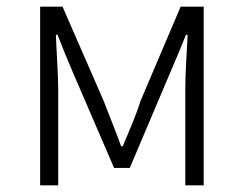

<svg xmlns="http://www.w3.org/2000/svg" viewBox="-20 -554 728 574"><path d="M100 0H154V-288C154 -331 149 -397 147 -450H152C167 -411 183 -372 199 -335L321 -52H368L488 -335C504 -372 520 -410 536 -450H541C538 -397 534 -331 534 -288V0H589V-534H520L400 -252C386 -207 366 -162 347 -117H342C326 -162 307 -207 290 -252L167 -534H100Z"/></svg>

Font: Noto Sans TC Light
Style: Regular
Weight: 300
Designer: Ryoko NISHIZUKA 西塚涼子 (kana, bopomofo & ideographs); Paul D. Hunt (Latin, Greek & Cyrillic); Sandoll Communications 산돌커뮤니
Foundry: Adobe
Version: Version 2.004;hotconv 1.0.118;makeotfexe 2.5.65603